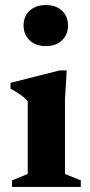

<svg xmlns="http://www.w3.org/2000/svg" viewBox="-20 -738 356 758"><path d="M161 -556Q120.5 -556 96.8 -579Q73 -602 73 -637.5Q73 -673 96.8 -695.5Q120.5 -718 161 -718Q201.5 -718 225 -695.5Q248.5 -673 248.5 -637.5Q248.5 -602 225 -579Q201.5 -556 161 -556ZM243.5 -460 236.5 -347V-51L299 -26V0H27.5V-26L89.5 -51V-337.5Q83 -346.5 72.2 -355.2Q61.5 -364 48.5 -372.2Q35.5 -380.5 21.5 -387.5V-411L215.5 -460Z"/></svg>

Font: Newsreader 16pt 16pt
Style: Bold
Weight: 700
Version: Version 1.003